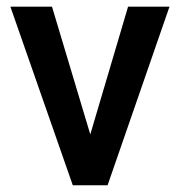

<svg xmlns="http://www.w3.org/2000/svg" viewBox="-20 -548 535 568"><path d="M247.1 -150.4 358.9 -528.3H481.4L298.3 0H195.3L10.7 -528.3H133.8Z"/></svg>

Font: Vazir Medium
Style: Medium
Weight: 500
Designer: Saber Rastikerdar
Foundry: Saber Rastikerdar
Version: Version 30.0.0